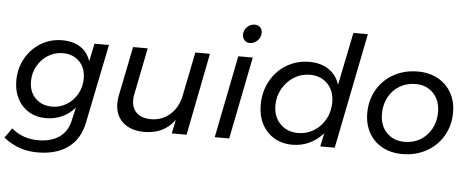

<svg xmlns="http://www.w3.org/2000/svg" viewBox="-59 -888 3001 1229"><g transform="rotate(5 1441.5 -273.0)"><path d="M-2 120 43 57Q115 118 213 118Q296 118 348.5 82Q401 46 417 -23L437 -111Q402 -70 354 -48.5Q306 -27 252 -27Q190 -27 142.5 -55Q95 -83 68.5 -133.5Q42 -184 42 -250Q42 -328 78 -393Q114 -458 176 -495.5Q238 -533 313 -533Q383 -533 430 -502.5Q477 -472 496 -414L520 -529H613L509 -17Q487 87 412 141.5Q337 196 216 196Q154 196 101 177.5Q48 159 -2 120ZM471 -301Q471 -368 430.5 -409.5Q390 -451 324 -451Q273 -451 230 -424.5Q187 -398 161.5 -353Q136 -308 136 -254Q136 -187 177 -145.5Q218 -104 284 -104Q335 -104 378 -130.5Q421 -157 446 -202Q471 -247 471 -301Z M699 -162Q699 -189 705 -217L768 -529H862L802 -228Q798 -211 798 -191Q798 -139 830.5 -109Q863 -79 922 -79Q992 -79 1043.5 -124Q1095 -169 1111 -245L1168 -529H1262L1158 0H1063L1081 -89Q1015 4 890 6Q800 6 749.5 -39Q699 -84 699 -162Z M1537 -529 1432 0H1339L1444 -529ZM1580 -691Q1580 -662 1558.5 -641Q1537 -620 1509 -620Q1488 -620 1475 -634.5Q1462 -649 1462 -670Q1462 -699 1483 -719.5Q1504 -740 1532 -740Q1554 -740 1567 -726.5Q1580 -713 1580 -691Z M1614 -232Q1614 -316 1651.5 -385Q1689 -454 1755 -493.5Q1821 -533 1901 -533Q1975 -533 2025.5 -499Q2076 -465 2096 -403L2165 -742H2258L2110 0H2017L2035 -86Q1998 -43 1947 -19Q1896 5 1837 5Q1771 5 1720.5 -25Q1670 -55 1642 -108.5Q1614 -162 1614 -232ZM2069 -287Q2069 -361 2025.5 -406Q1982 -451 1912 -451Q1856 -451 1809.5 -422Q1763 -393 1735.5 -344Q1708 -295 1708 -237Q1708 -164 1752.5 -118.5Q1797 -73 1868 -73Q1923 -73 1969 -101.5Q2015 -130 2042 -179Q2069 -228 2069 -287Z M2845 -291Q2845 -206 2805.5 -139Q2766 -72 2697.5 -34.5Q2629 3 2544 3Q2470 3 2414.5 -27.5Q2359 -58 2328.5 -113Q2298 -168 2298 -239Q2298 -323 2337 -390Q2376 -457 2444.5 -494.5Q2513 -532 2598 -532Q2671 -532 2727 -501.5Q2783 -471 2814 -416Q2845 -361 2845 -291ZM2392 -243Q2392 -168 2436 -122Q2480 -76 2552 -76Q2608 -76 2652.5 -102.5Q2697 -129 2723 -176.5Q2749 -224 2749 -284Q2749 -358 2705.5 -404.5Q2662 -451 2590 -451Q2534 -451 2489 -424.5Q2444 -398 2418 -350.5Q2392 -303 2392 -243Z"/></g></svg>

Font: Gontserrat
Style: Italic
Weight: 400
Italic angle: -11.3°
Designer: Julieta Ulanovsky
Foundry: Julieta Ulanovsky
Version: Version 6.001